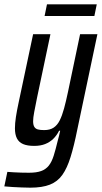

<svg xmlns="http://www.w3.org/2000/svg" viewBox="-55 -668 470 887"><path d="M85 199Q66 199 44.5 198Q23 197 3 196Q-17 195 -35 193L-21 126Q-8 127 8.5 128Q25 129 43.5 129.5Q62 130 79 130Q114 130 135.5 122Q157 114 170.5 97Q184 80 193 51.5Q202 23 212 -19Q215 -30 218 -41.5Q221 -53 223 -64H218Q207 -42 191 -26.5Q175 -11 153.5 -2.5Q132 6 103 6Q71 6 51.5 -2.5Q32 -11 23 -29Q14 -47 14 -75Q14 -98 18.5 -127.5Q23 -157 31 -194L98 -510H178L116 -216Q108 -176 103 -150Q98 -124 98 -108Q98 -91 103.5 -82Q109 -73 120 -70Q131 -67 149 -67Q176 -67 193 -78.5Q210 -90 221 -112Q232 -134 241 -167Q250 -200 259 -243L315 -510H395L302 -69Q287 6 271 57.5Q255 109 233 140Q211 171 175.5 185Q140 199 85 199ZM151 -594 162 -648H392L381 -594Z"/></svg>

Font: Saira ExtraCondensed Medium
Style: Italic
Weight: 500
Width: 2
Italic angle: -12°
Designer: Hector Gatti with collaboration of the Omnibus-Type team
Foundry: Omnibus-Type
Version: Version 1.101